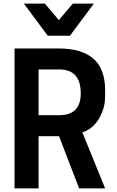

<svg xmlns="http://www.w3.org/2000/svg" viewBox="-20 -1050 651 1070"><path d="M566 0H421L309 -291H195V0H61V-780H305Q435 -780 500.5 -723Q566 -666 566 -546Q566 -511 564.5 -488.5Q563 -466 556 -444Q523 -340 439 -312ZM310 -408Q430 -408 430 -530Q430 -663 310 -663H195V-408ZM499 -851ZM370 -851H246L113 -1030H230L308 -938L386 -1030H503Z"/></svg>

Font: Tanohe Sans SemiBold
Style: Regular
Weight: 600
Designer: Village Type and Design LLC & Cristiano Sobral
Foundry: Cooper Hewitt Smithsonian Design Museum
Version: Version 1.00;September 29, 2021;FontCreator 13.0.0.2655 64-b